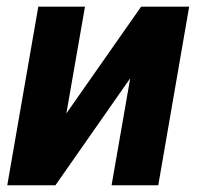

<svg xmlns="http://www.w3.org/2000/svg" viewBox="-20 -548 595 568"><path d="M176.3 -212.4 231.4 -528.3H93.3L1.5 0H144L365.2 -316.4L310.1 0H448.2L539.6 -528.3H397.5Z"/></svg>

Font: Roboto
Style: Bold Italic
Weight: 700
Italic angle: -12°
Designer: Google
Version: Version 2.137; 2017